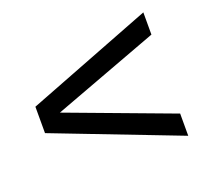

<svg xmlns="http://www.w3.org/2000/svg" viewBox="-93 -620 800 731"><g transform="rotate(-20 307.5 -254.0)"><path d="M553 -414 124 -254 553 -94V-4L44 -200V-307L553 -504Z"/></g></svg>

Font: Chivo
Style: Regular
Weight: 400
Designer: Hector Gatti
Foundry: Omnibus-Type
Version: Version 1.003